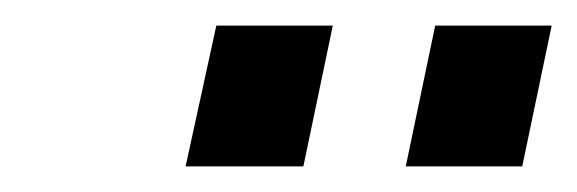

<svg xmlns="http://www.w3.org/2000/svg" viewBox="-20 -745 451 150"><path d="M125 -615H217L240 -725H149ZM297 -615H388L411 -725H320Z"/></svg>

Font: FIGSv2-sans-serif SmBold Italic
Style: Regular
Weight: 600
Italic angle: -12°
Designer: Matt McInerney, Pablo Impallari, Rodrigo Fuenzalida
Foundry: Matt McInerney, Pablo Impallari, Rodrigo Fuenzalida
Version: Version 4.020;hotconv 1.0.109;makeotfexe 2.5.65596